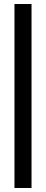

<svg xmlns="http://www.w3.org/2000/svg" viewBox="-20 -744 230 956"><path d="M52 192V-724H137V192Z"/></svg>

Font: Archivo ExtraCondensed SemiBold
Style: Regular
Weight: 600
Width: 2
Designer: Hector Gatti
Foundry: Omnibus-Type
Version: Version 2.001